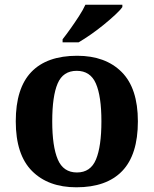

<svg xmlns="http://www.w3.org/2000/svg" viewBox="-20 -786 653 816"><path d="M304.6 10Q185 10 116 -59.3Q47 -128.7 47 -270.3Q47 -411 113.1 -480Q179.2 -549 308 -549Q428 -549 497 -480Q566 -411 566 -270.3Q566 -128.7 499.5 -59.3Q433 10 304.6 10ZM307 -53Q365 -53 388 -108.5Q411 -164 411 -270.5Q411 -377 387.5 -431Q364 -485 306 -485Q248 -485 225 -431.2Q202 -377.5 202 -270Q202 -164 225.5 -108.5Q249 -53 307 -53ZM246 -619Q261 -638 279.5 -664Q298 -690 315.5 -717Q333 -744 343 -766H500V-756Q491 -743 469.5 -723Q448 -703 421 -681Q394 -659 366 -639.5Q338 -620 314 -606H246Z"/></svg>

Font: Noto Serif Vithkuqi
Style: Regular
Weight: 400
Version: Version 1.005